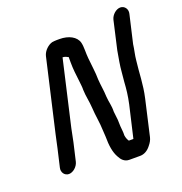

<svg xmlns="http://www.w3.org/2000/svg" viewBox="-130 -786 898 949"><g transform="rotate(-20 319.0 -311.5)"><path d="M138 -31 160 -126C164 -145 169 -172 174 -195L253 -539C264 -539 274 -534 280 -530H282C283 -529 282 -527 282 -526V-501C282 -468 286 -435 290 -403L293 -375C294 -368 294 -360 294 -352C295 -319 303 -289 305 -255C307 -213 316 -173 317 -130L319 -97C319 -53 324 -14 341 15C350 33 365 50 390 50H447C467 50 487 40 503 19C514 6 521 -7 524 -20L567 -208C583 -278 582 -337 590 -400C592 -425 600 -455 603 -481L637 -628C643 -652 627 -673 605 -673C583 -673 559 -652 553 -628L519 -479C516 -462 512 -439 509 -421C503 -387 502 -353 498 -320C496 -285 492 -249 483 -208L444 -40H420C414 -49 410 -58 408 -72C409 -92 406 -103 405 -122L404 -155C402 -170 401 -183 399 -200C400 -233 392 -252 390 -283C389 -316 383 -344 381 -376C381 -414 374 -454 371 -491C368 -517 371 -551 365 -575C356 -609 317 -629 270 -629H255C247 -629 238 -628 231 -627C210 -622 184 -599 178 -573L91 -195C85 -171 81 -146 76 -126L54 -31C48 -7 64 14 86 14C108 14 132 -7 138 -31Z"/></g></svg>

Font: Electronic
Style: CircIt
Weight: 900
Version: Version 1.011